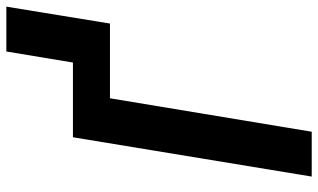

<svg xmlns="http://www.w3.org/2000/svg" viewBox="-214 -766 980 591"><g transform="rotate(-90 275.5 -470.0)"><path d="M28 0 149 -735H379L413 -940H551L499 -621H269L166 0Z"/></g></svg>

Font: Iosevka SS04 Heavy
Style: Italic
Weight: 900
Italic angle: -9°
Monospace: yes
Designer: Belleve Invis
Foundry: Belleve Invis
Version: Version 19.0.0; ttfautohint (v1.8.4)